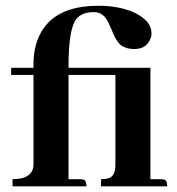

<svg xmlns="http://www.w3.org/2000/svg" viewBox="-20 -660 627 680"><path d="M262.7 -25.4H222.7V-394.5H388.7V-76.2Q388.7 -35.2 363.3 -28.3Q352.5 -25.4 337.9 -25.4V0H572.3Q572.3 -22.5 559.6 -24.4Q554.7 -25.4 548.8 -25.4H512.7V-419.9H222.7V-424.8Q222.7 -558.6 251 -593.8Q271.5 -617.2 312.5 -617.2Q347.7 -617.2 365.2 -577.1Q368.2 -571.3 374 -557.6Q391.6 -510.7 412.1 -497.1Q430.7 -486.3 455.1 -486.3Q497.1 -486.3 511.7 -520.5Q516.6 -530.3 516.6 -542Q516.6 -586.9 454.1 -616.2Q401.4 -639.6 328.1 -639.6Q168.9 -639.6 119.1 -533.2Q98.6 -490.2 98.6 -432.6V-419.9H19.5V-394.5H98.6V-76.2Q96.7 -25.4 24.4 -25.4V0H286.1Q286.1 -22.5 273.4 -24.4Q268.6 -25.4 262.7 -25.4Z"/></svg>

Font: Abhaya Libre ExtraBold
Style: Regular
Weight: 800
Designer: Pushpananda Ekanayake, Sol Matas, Pathum Egodawatta
Foundry: Mooniak
Version: Version 1.050 ; ttfautohint (v1.6)